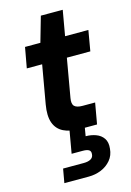

<svg xmlns="http://www.w3.org/2000/svg" viewBox="-136 -721 715 1051"><g transform="rotate(-15 221.5 -195.5)"><path d="M254 0Q197 0 160 -18.5Q123 -37 109 -76.5Q95 -116 106 -179L144 -396H57L78 -512H165L206 -655H330L305 -512H437L417 -396H284L246 -178Q240 -145 253 -132Q266 -119 299 -119H370L349 0ZM93 264 107 185H224Q249 185 264 176.5Q279 168 280 150Q282 133 271 126Q260 119 237 119H173L195 -7H281L272 46Q303 46 330 56Q357 66 372 88Q387 110 383 146Q380 184 357.5 210.5Q335 237 302 250.5Q269 264 231 264Z"/></g></svg>

Font: DM Sans 12pt ExtraBold
Style: Italic
Weight: 800
Italic angle: -10°
Version: Version 4.004;gftools[0.9.30]